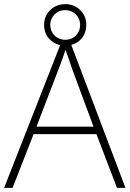

<svg xmlns="http://www.w3.org/2000/svg" viewBox="-20 -912 630 932"><path d="M548 0H589L326 -694C369 -705 399 -742 399 -792C399 -849 354 -892 297 -892C240 -892 194 -850 194 -791C194 -739 228 -703 272 -693L0 0H41L143 -261H448ZM297 -719C254 -719 224 -751 224 -791C224 -832 256 -863 297 -863C336 -863 369 -832 369 -791C369 -751 340 -719 297 -719ZM330 -578 434 -297H157L265 -578C275 -604 288 -638 298 -670C310 -636 323 -600 330 -578Z"/></svg>

Font: Noto Sans Ethiopic ExtraLight
Style: Regular
Weight: 200
Designer: Monotype Design Team
Foundry: Monotype Imaging Inc.
Version: Version 2.102